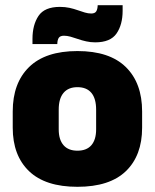

<svg xmlns="http://www.w3.org/2000/svg" viewBox="-20 -704 596 739"><path d="M278 15Q154.5 15 91.8 -45.2Q29 -105.5 29 -212.5V-275Q29 -384.5 92 -446Q155 -507.5 278 -507.5Q401.5 -507.5 464.2 -446Q527 -384.5 527 -275V-212.5Q527 -105.5 464.5 -45.2Q402 15 278 15ZM278 -124Q313.5 -124 331.8 -145.2Q350 -166.5 350 -206V-282Q350 -324.5 331.8 -346.5Q313.5 -368.5 278 -368.5Q243 -368.5 224.5 -346.5Q206 -324.5 206 -282V-206Q206 -166.5 224.5 -145.2Q243 -124 278 -124ZM346.5 -541Q328.5 -541 311.8 -544.8Q295 -548.5 280 -553.8Q265 -559 251.5 -562.8Q238 -566.5 226.5 -566.5Q212 -566.5 206.5 -558.8Q201 -551 200.5 -535V-534.5H105V-554.5Q105 -608 128.2 -642.8Q151.5 -677.5 210.5 -677.5Q230.5 -677.5 247.5 -673.8Q264.5 -670 279 -664.8Q293.5 -659.5 306.5 -655.8Q319.5 -652 331 -652Q345 -652 350.2 -660Q355.5 -668 356 -683.5V-684H452V-662.5Q452 -609 428.5 -575Q405 -541 346.5 -541Z"/></svg>

Font: Anek Gurmukhi ExtraBold
Style: Regular
Weight: 800
Designer: Sarang Kulkarni (Gurmukhi), Yesha Goshar (Latin)
Foundry: Ek Type
Version: Version 1.003